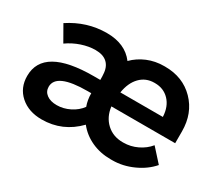

<svg xmlns="http://www.w3.org/2000/svg" viewBox="-103 -740 1085 960"><g transform="rotate(30 439.5 -260.0)"><path d="M208 8.8Q132.3 8.8 84.7 -33.4Q37.1 -75.7 37.1 -144Q37.1 -309.1 326.2 -309.1H363.8Q363.8 -334 362.8 -339.8Q361.3 -381.8 337.6 -404.3Q314 -426.8 269 -426.8Q231 -426.8 189.9 -413.1Q148.9 -399.4 112.8 -374L62 -462.9Q161.6 -528.8 275.9 -528.8Q381.8 -528.8 434.1 -459Q466.3 -491.7 510.7 -510.3Q555.2 -528.8 606 -528.8H611.8Q714.8 -528.8 780.5 -461.7Q846.2 -394.5 846.2 -290V-222.2H478Q484.9 -165 522.5 -130.1Q560.1 -95.2 616.2 -95.2H620.1Q661.6 -95.2 699.7 -113.5Q737.8 -131.8 762.2 -162.1L830.1 -86.9Q793 -43.9 734.9 -17.6Q676.8 8.8 616.2 8.8H606.9Q546.4 8.8 496.3 -14.2Q446.3 -37.1 413.1 -79.1Q328.1 8.8 208 8.8ZM481.9 -305.2H727.1V-307.1Q724.1 -364.3 691.7 -398.2Q659.2 -432.1 608.9 -432.1H606Q556.6 -432.1 523.9 -398.2Q491.2 -364.3 481.9 -305.2ZM370.1 -157.2Q357.9 -189.9 357.9 -229H336.9Q157.2 -229 157.2 -150.9Q157.2 -123.5 179 -107.2Q200.7 -90.8 237.8 -90.8Q275.4 -90.8 311.8 -108.9Q348.1 -127 370.1 -157.2Z"/></g></svg>

Font: Fixel Text SemiBold
Style: Regular
Weight: 600
Width: 4
Designer: AlfaBravo + MacPaw
Foundry: Kyrylo Tkachov, Marchela Mozhyna, Serhii Makarenko, Maria Weinstein, Zakhar Kryvoshyya
Version: Version 1.211